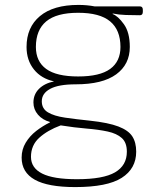

<svg xmlns="http://www.w3.org/2000/svg" viewBox="-20 -549 663 781"><path d="M286 212Q175 212 121.5 182Q68 152 68 92Q68 59 84.5 31.5Q101 4 127.5 -16.5Q154 -37 183 -51V-53Q153 -61 134.5 -82.5Q116 -104 116 -132Q116 -165 138.5 -187.5Q161 -210 200 -218Q148 -229 118 -266.5Q88 -304 88 -358Q88 -438 142.5 -483.5Q197 -529 299 -529Q334 -529 365 -523H549Q561 -523 561 -509V-501Q561 -487 549 -487Q521 -487 492 -488Q463 -489 439 -494L438 -492Q460 -484 484 -450.5Q508 -417 508 -358Q508 -287 452.5 -246.5Q397 -206 288 -206Q218 -206 184 -187.5Q150 -169 150 -137Q150 -107 175 -92Q200 -77 244.5 -70.5Q289 -64 347 -58Q421 -50 461.5 -34.5Q502 -19 518 5.5Q534 30 534 68Q534 137 475 174.5Q416 212 286 212ZM298 -238Q386 -238 428 -268.5Q470 -299 470 -358Q470 -427 428 -462Q386 -497 298 -497Q210 -497 168 -462Q126 -427 126 -358Q126 -299 168 -268.5Q210 -238 298 -238ZM293 180Q400 180 448 152Q496 124 496 68Q496 31 475.5 12.5Q455 -6 418 -14Q381 -22 332 -26Q283 -30 227 -39Q173 -19 139.5 11.5Q106 42 106 89Q106 134 151.5 157Q197 180 293 180Z"/></svg>

Font: Asap Semi Expanded Thin
Style: Regular
Weight: 100
Width: 6
Designer: Pablo Cosgaya
Foundry: Omnibus-Type
Version: Version 3.001; ttfautohint (v1.8.4.7-5d5b)